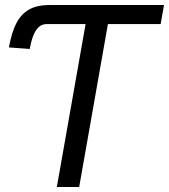

<svg xmlns="http://www.w3.org/2000/svg" viewBox="-20 -745 674 765"><path d="M321 -649H165.5Q140.5 -649 124 -625Q107.5 -601 98.5 -550L15.5 -556Q26 -614.5 44.5 -651.2Q63 -688 95 -706.5Q127 -725 177 -725H633.5L620 -649H410L295.5 0H206.5Z"/></svg>

Font: JuliaMono Italic
Style: Regular
Weight: 400
Italic angle: -9°
Monospace: yes
Designer: cormullion
Foundry: corm
Version: Version 0.049; ttfautohint (v1.8.4)